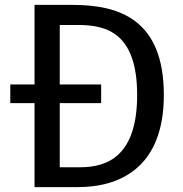

<svg xmlns="http://www.w3.org/2000/svg" viewBox="-20 -764 748 784"><path d="M276 -744H121V-419H22V-343H121V0H299C460 0 649 -72 649 -376C649 -685 467 -744 276 -744ZM307 -81H224V-343H393V-419H224V-662H299C418 -662 540 -627 540 -376C540 -131 423 -81 307 -81Z"/></svg>

Font: Glow Sans SC Normal Medium
Style: Regular
Weight: 600
Designer: Ryoko NISHIZUKA (kana, bopomofo & ideographs); Paul D. Hunt (Latin, Greek & Cyrillic); Sandoll Communications, Soo-young
Version: Version 0.93